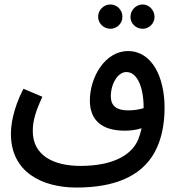

<svg xmlns="http://www.w3.org/2000/svg" viewBox="-20 -653 799 861"><path d="M475 -524C505 -524 529 -548 529 -578C529 -608 505 -633 475 -633C445 -633 420 -608 420 -578C420 -548 445 -524 475 -524ZM620 -524C649 -524 673 -548 673 -577C673 -607 649 -633 620 -633C589 -633 565 -607 565 -577C565 -548 589 -524 620 -524ZM323 188C483 188 611 144 674 29C703 -25 718 -92 718 -170C718 -307 662 -424 554 -424C451 -424 383 -307 383 -202C383 -115 436 -67 539 -67C564 -67 591 -70 615 -78C611 -60 606 -43 600 -28C570 45 482 91 341 91C221 91 127 45 127 -65C127 -111 139 -152 170 -219L85 -255C35 -157 29 -86 29 -52C29 119 169 188 323 188ZM477 -221C477 -277 508 -330 547 -330C596 -330 624 -260 624 -172V-168C602 -161 577 -158 555 -158C503 -158 477 -178 477 -221Z"/></svg>

Font: Noto Sans Arabic SemCond Med
Style: Regular
Weight: 500
Width: 4
Designer: Monotype Design Team, Nadine Chahine, Nizar Qandah and Khaled Hosny
Foundry: Monotype Imaging Inc.
Version: Version 2.012